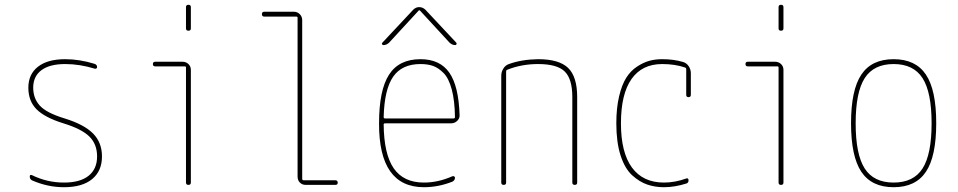

<svg xmlns="http://www.w3.org/2000/svg" viewBox="-20 -780 4040 810"><path d="M247.1 -259.8Q168.9 -284.2 134.3 -318.8Q99.6 -353.5 99.6 -410.2Q99.6 -466.8 140.1 -498.5Q180.7 -530.3 254.9 -530.3Q315.4 -530.3 378.9 -510.7Q389.6 -506.8 389.6 -497.1Q389.6 -493.2 386.7 -491.2Q383.8 -489.3 379.9 -490.2Q316.4 -509.8 254.9 -509.8Q189.5 -509.8 154.8 -483.9Q120.1 -458 120.1 -410.2Q120.1 -365.2 147.9 -334.5Q175.8 -303.7 252.9 -280.3Q335 -254.9 372.6 -216.8Q410.2 -178.7 410.2 -120.1Q410.2 -58.6 368.7 -24.4Q327.1 9.8 250 9.8Q181.6 9.8 116.2 -18.6Q105.5 -23.4 105.5 -35.2Q105.5 -44.9 115.2 -41Q178.7 -9.8 250 -9.8Q318.4 -9.8 354 -38.6Q389.6 -67.4 389.6 -120.1Q389.6 -171.9 356.9 -204.1Q324.2 -236.3 247.1 -259.8Z M634.8 -500Q625 -500 625 -509.8Q625 -519.5 634.8 -519.5H750Q764.6 -519.5 774.9 -509.8Q785.2 -500 785.2 -485.4V-9.8Q785.2 0 774.9 0Q764.6 0 764.6 -9.8V-495.1Q764.6 -500 759.8 -500ZM764.6 -660.2V-750Q764.6 -759.8 774.9 -759.8Q785.2 -759.8 785.2 -750V-660.2Q785.2 -650.4 774.9 -650.4Q764.6 -650.4 764.6 -660.2Z M1094.7 -710Q1085 -710 1085 -720.2Q1085 -730.5 1094.7 -730.5H1219.7Q1234.4 -730.5 1244.6 -720.2Q1254.9 -710 1254.9 -695.3V-25.4Q1254.9 -20.5 1259.8 -19.5H1394.5Q1404.3 -19.5 1404.8 -9.8Q1405.3 0 1394.5 0H1269.5Q1254.9 0 1245.1 -9.8Q1235.4 -19.5 1235.4 -35.2V-705.1Q1235.4 -710 1230.5 -710Z M1753.9 -509.8Q1675.8 -509.8 1638.7 -456.5Q1601.6 -403.3 1598.6 -286.1Q1598.6 -280.3 1604.5 -280.3H1893.6Q1898.4 -280.3 1899.4 -285.2Q1898.4 -356.4 1885.7 -403.3Q1873 -450.2 1851.1 -472.2Q1829.1 -494.1 1806.6 -502Q1784.2 -509.8 1753.9 -509.8ZM1768.6 9.8Q1578.1 9.8 1579.1 -259.8Q1579.1 -399.4 1621.1 -464.8Q1663.1 -530.3 1753.9 -530.3Q1835.9 -530.3 1875.5 -473.6Q1915 -417 1918.9 -294.9Q1919.9 -281.2 1909.2 -270.5Q1898.4 -259.8 1883.8 -259.8H1604.5Q1599.6 -259.8 1598.6 -255.9Q1599.6 -129.9 1641.1 -69.8Q1682.6 -9.8 1768.6 -9.8Q1828.1 -9.8 1887.7 -36.1Q1891.6 -38.1 1895.5 -36.1Q1899.4 -34.2 1899.4 -30.3Q1899.4 -19.5 1888.7 -13.7Q1829.1 9.8 1768.6 9.8ZM1597.7 -589.8Q1593.8 -589.8 1591.8 -593.3Q1589.8 -596.7 1592.8 -599.6L1723.6 -739.3Q1734.4 -750 1748.5 -750Q1762.7 -750 1774.4 -739.3L1905.3 -599.6Q1907.2 -596.7 1905.8 -593.3Q1904.3 -589.8 1900.4 -589.8Q1887.7 -589.8 1877 -599.6L1751 -736.3H1749H1747.1L1621.1 -599.6Q1610.4 -589.8 1597.7 -589.8Z M2094.7 -9.8V-460.9Q2094.7 -476.6 2103.5 -490.7Q2112.3 -504.9 2127 -509.8Q2180.7 -529.3 2250 -530.3Q2338.9 -530.3 2377 -493.2Q2415 -456.1 2415 -370.1V-9.8Q2415 0 2404.8 0Q2394.5 0 2394.5 -9.8V-370.1Q2394.5 -447.3 2362.3 -478.5Q2330.1 -509.8 2250 -509.8Q2179.7 -509.8 2119.1 -485.4Q2115.2 -484.4 2115.2 -477.5V-9.8Q2115.2 0 2105 0Q2094.7 0 2094.7 -9.8Z M2781.2 9.8Q2743.2 9.8 2710.4 -1.5Q2677.7 -12.7 2647 -40.5Q2616.2 -68.4 2598.1 -124Q2580.1 -179.7 2580.1 -259.8Q2580.1 -324.2 2591.8 -373.5Q2603.5 -422.9 2622.1 -452.1Q2640.6 -481.4 2667.5 -499Q2694.3 -516.6 2719.2 -523.4Q2744.1 -530.3 2773.4 -530.3Q2822.3 -530.3 2861.3 -518.6Q2876 -514.6 2885.3 -501Q2894.5 -487.3 2894.5 -470.7V-379.9Q2894.5 -370.1 2884.8 -370.1Q2875 -370.1 2875 -379.9V-488.3Q2875 -493.2 2870.1 -495.1Q2828.1 -509.8 2773.4 -509.8Q2688.5 -509.8 2644 -446.3Q2599.6 -382.8 2599.6 -259.8Q2599.6 -136.7 2646 -73.2Q2692.4 -9.8 2781.2 -9.8Q2828.1 -9.8 2876 -27.3Q2879.9 -28.3 2882.3 -26.4Q2884.8 -24.4 2884.8 -19.5Q2884.8 -8.8 2876 -5.9Q2826.2 9.8 2781.2 9.8Z M3134.8 -500Q3125 -500 3125 -509.8Q3125 -519.5 3134.8 -519.5H3250Q3264.6 -519.5 3274.9 -509.8Q3285.2 -500 3285.2 -485.4V-9.8Q3285.2 0 3274.9 0Q3264.6 0 3264.6 -9.8V-495.1Q3264.6 -500 3259.8 -500ZM3264.6 -660.2V-750Q3264.6 -759.8 3274.9 -759.8Q3285.2 -759.8 3285.2 -750V-660.2Q3285.2 -650.4 3274.9 -650.4Q3264.6 -650.4 3264.6 -660.2Z M3872.1 -450.2Q3834 -509.8 3750 -509.8Q3666 -509.8 3627.9 -450.2Q3589.8 -390.6 3589.8 -259.8Q3589.8 -128.9 3627.9 -69.3Q3666 -9.8 3750 -9.8Q3834 -9.8 3872.1 -69.3Q3910.2 -128.9 3910.2 -259.8Q3910.2 -390.6 3872.1 -450.2ZM3886.2 -55.2Q3842.8 9.8 3750 9.8Q3657.2 9.8 3613.8 -55.2Q3570.3 -120.1 3570.3 -260.3Q3570.3 -400.4 3613.8 -465.3Q3657.2 -530.3 3750 -530.3Q3842.8 -530.3 3886.2 -465.3Q3929.7 -400.4 3929.7 -260.3Q3929.7 -120.1 3886.2 -55.2Z"/></svg>

Font: Rounded-X Mgen+ 1mn thin
Style: Regular
Weight: 100
Designer: [Source Han Sans]
Ryoko NISHIZUKA  (kana & ideographs); Paul D. Hunt (Latin, Greek & Cyrillic); Wenlong ZHANG  (bopomofo
Version: Version 1.059.20150602